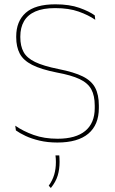

<svg xmlns="http://www.w3.org/2000/svg" viewBox="-20 -668 548 912"><path d="M252.5 9Q206 9 168 0Q130 -9 101.8 -22.2Q73.5 -35.5 55.5 -48.5L52.5 -71Q89.5 -45 139.8 -27Q190 -9 253.5 -9Q340 -9 385 -46.2Q430 -83.5 430 -154.5V-166.5Q430 -214 413.5 -244Q397 -274 357.8 -292.5Q318.5 -311 250 -323.5Q174.5 -338.5 132.5 -360Q90.5 -381.5 73.8 -413.5Q57 -445.5 57 -491.5V-494.5Q57 -567 102.2 -607.2Q147.5 -647.5 243 -647.5Q310 -647.5 357 -630.8Q404 -614 430 -595L432.5 -574Q400 -596.5 353.5 -613Q307 -629.5 242 -629.5Q184.5 -629.5 148 -613.5Q111.5 -597.5 94 -567.2Q76.5 -537 76.5 -494.5V-491.5Q76.5 -449.5 92 -421Q107.5 -392.5 146.8 -373.5Q186 -354.5 258 -340Q332 -325.5 373.5 -304.8Q415 -284 432.2 -251Q449.5 -218 449.5 -167V-154.5Q449.5 -75 399.5 -33Q349.5 9 252.5 9ZM261.5 70Q262 75 262.5 83Q263 91 263 101Q263 136.5 254 166.2Q245 196 221.5 225L211.5 214Q229.5 189 237.5 161.5Q245.5 134 245.5 101.5Q245.5 93 245 85.2Q244.5 77.5 243.5 70Z"/></svg>

Font: Anek Latin Thin
Style: Regular
Weight: 250
Designer: Yesha Goshar
Foundry: Ek Type
Version: Version 1.003